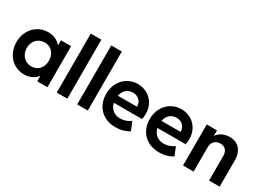

<svg xmlns="http://www.w3.org/2000/svg" viewBox="-29 -1432 2872 2120"><g transform="rotate(30 1407.0 -372.0)"><path d="M438.5 -66.4H436Q406.2 -30.8 364.7 -11.5Q323.2 7.8 272.5 7.8Q202.6 7.8 145.3 -27.1Q87.9 -62 55.2 -123.5Q22.5 -185.1 22.5 -261.7Q22.5 -338.4 55.9 -400.1Q89.4 -461.9 147.2 -496.6Q205.1 -531.2 275.4 -531.2Q325.7 -531.2 366.5 -512.7Q407.2 -494.1 436.5 -460H438.5V-523.4H568.4V0H438.5ZM436.5 -260.7Q436.5 -306.2 418.7 -340.8Q400.9 -375.5 369.1 -394.3Q337.4 -413.1 296.9 -413.1Q256.3 -413.1 223.9 -394Q191.4 -375 172.9 -340.6Q154.3 -306.2 154.3 -262.7Q154.3 -219.7 172.6 -184.8Q190.9 -149.9 223.6 -129.6Q256.3 -109.4 297.9 -109.4Q337.9 -109.4 369.4 -128.4Q400.9 -147.5 418.7 -181.6Q436.5 -215.8 436.5 -260.7Z M687 -752H821.8V0H687Z M948.2 -752H1083V0H948.2Z M1166.5 -260.7Q1166.5 -340.8 1200.4 -402.1Q1234.4 -463.4 1292 -496.8Q1349.6 -530.3 1418.5 -530.3Q1483.4 -530.3 1537.8 -500Q1592.3 -469.7 1624.5 -414.3Q1656.7 -358.9 1656.7 -287.1Q1656.7 -270.5 1655 -255.1Q1653.3 -239.7 1648.9 -217.8H1289.6Q1301.3 -164.1 1339.4 -132.8Q1377.4 -101.6 1434.1 -101.6Q1471.2 -101.6 1506.3 -114.3Q1541.5 -127 1565.9 -146.5L1609.9 -40Q1578.1 -18.1 1533.2 -5.1Q1488.3 7.8 1438 7.8Q1356.4 7.8 1294.9 -26.4Q1233.4 -60.5 1200 -121.6Q1166.5 -182.6 1166.5 -260.7ZM1532.7 -307.6Q1532.7 -340.8 1518.1 -366.5Q1503.4 -392.1 1477.5 -406.5Q1451.7 -420.9 1418.5 -420.9Q1367.7 -420.9 1333.3 -390.4Q1298.8 -359.9 1288.6 -307.6Z M1722.2 -260.7Q1722.2 -340.8 1756.1 -402.1Q1790 -463.4 1847.7 -496.8Q1905.3 -530.3 1974.1 -530.3Q2039.1 -530.3 2093.5 -500Q2147.9 -469.7 2180.2 -414.3Q2212.4 -358.9 2212.4 -287.1Q2212.4 -270.5 2210.7 -255.1Q2209 -239.7 2204.6 -217.8H1845.2Q1856.9 -164.1 1895 -132.8Q1933.1 -101.6 1989.7 -101.6Q2026.9 -101.6 2062 -114.3Q2097.2 -127 2121.6 -146.5L2165.5 -40Q2133.8 -18.1 2088.9 -5.1Q2043.9 7.8 1993.7 7.8Q1912.1 7.8 1850.6 -26.4Q1789.1 -60.5 1755.6 -121.6Q1722.2 -182.6 1722.2 -260.7ZM2088.4 -307.6Q2088.4 -340.8 2073.7 -366.5Q2059.1 -392.1 2033.2 -406.5Q2007.3 -420.9 1974.1 -420.9Q1923.3 -420.9 1888.9 -390.4Q1854.5 -359.9 1844.2 -307.6Z M2297.4 -523.4H2428.2V-456.1H2431.2Q2456.1 -492.2 2498 -511.7Q2540 -531.2 2590.3 -531.2Q2645 -531.2 2684.3 -506.1Q2723.6 -481 2743.9 -437.7Q2764.2 -394.5 2764.2 -340.8V0H2629.4V-311.5Q2629.4 -362.8 2604.2 -389.9Q2579.1 -417 2534.7 -417Q2505.4 -417 2482.2 -404.5Q2459 -392.1 2445.6 -368.2Q2432.1 -344.2 2432.1 -310.5V0H2297.4Z"/></g></svg>

Font: Reddit Sans Chocolate
Style: Bold
Weight: 700
Designer: Stephen Hutchings
Foundry: Reddit
Version: Version 1.011